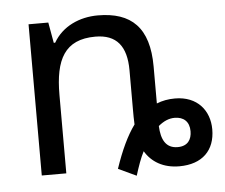

<svg xmlns="http://www.w3.org/2000/svg" viewBox="-45 -597 793 678"><g transform="rotate(-5 351.0 -258.0)"><path d="M413 30C423 -2 433 -31 445 -54C468 -15 509 10 566 10C648 10 693 -36 693 -110C693 -176 651 -230 571 -230C547 -230 526 -226 506 -218V-349C506 -487 444 -546 325 -546C261 -546 199 -519 167 -463H162L149 -536H79V0H166V-278C166 -403 201 -472 310 -472C385 -472 420 -429 420 -343V-205C420 -187 420 -169 421 -151C394 -114 371 -65 349 0ZM566 -58C524 -58 508 -90 506 -138C525 -154 544 -162 564 -162C596 -162 616 -144 616 -110C616 -81 602 -58 566 -58Z"/></g></svg>

Font: Noto Sans Thai
Style: Regular
Weight: 400
Designer: Monotype Design Team
Foundry: Monotype Imaging Inc.
Version: Version 1.901